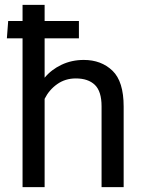

<svg xmlns="http://www.w3.org/2000/svg" viewBox="-20 -770 596 790"><path d="M72.8 0H163.6V-363.3Q182.1 -400.4 215.3 -423.8Q248.5 -447.3 292 -447.3Q342.8 -447.3 370.4 -420.7Q397.9 -394 397.9 -332.5V0H488.8V-331.5Q488.8 -435.1 442.6 -479.2Q396.5 -523.4 324.7 -523.4Q274.9 -523.4 232.9 -503.4Q190.9 -483.4 163.6 -450.2V-750H72.8ZM146 -612.3H304.7V-683.6H165.5H13.7L8.3 -612.3Z"/></svg>

Font: Roboto Flex
Style: Regular
Weight: 400
Designer: Berlow after Robertson
Foundry: Google
Version: Version 3.200;gftools[0.9.32]